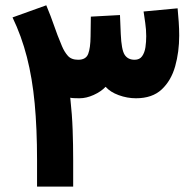

<svg xmlns="http://www.w3.org/2000/svg" viewBox="-20 -691 723 711"><path d="M483.4 -327.1Q451.2 -327.1 419.7 -338.6Q388.2 -350.1 371.1 -369.6Q354 -351.6 326.9 -339.4Q299.8 -327.1 274.4 -327.1Q267.6 -327.1 257.3 -327.4Q247.1 -327.6 240.2 -329.1Q247.1 -265.6 249 -210.4Q251 -155.3 251 -97.2V0H117.2V-98.6Q117.2 -214.8 108.4 -308.3Q99.6 -401.9 79.6 -479.7Q59.6 -557.6 26.4 -626.5L151.4 -671.4Q168.9 -629.4 180.2 -596.2Q191.4 -563 209.5 -520Q218.3 -499 231.2 -484.4Q244.1 -469.7 269.5 -469.7Q298.3 -469.7 306.6 -491.5Q314.9 -513.2 315.4 -555.7L316.4 -629.4L424.3 -635.3L427.2 -565.4Q429.7 -506.3 441.7 -488Q453.6 -469.7 478.5 -469.7Q497.1 -469.7 506.3 -482.9Q515.6 -496.1 518.6 -516.1Q521.5 -536.1 521.5 -557.1Q521.5 -581.5 517.8 -606.4Q514.2 -631.3 511.7 -648.4L637.7 -660.2Q640.1 -635.7 641.8 -610.1Q643.6 -584.5 643.6 -559.6Q643.6 -498.5 628.7 -445.6Q613.8 -392.6 578.9 -359.9Q543.9 -327.1 483.4 -327.1Z"/></svg>

Font: Vazirmatn RD UI ExtraBold
Style: Regular
Weight: 800
Designer: Saber Rastikerdar
Foundry: Saber Rastikerdar
Version: Version 33.003